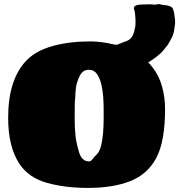

<svg xmlns="http://www.w3.org/2000/svg" viewBox="-20 -895 878 941"><path d="M412 26Q298 26 209.5 1Q121 -24 76 -91Q48 -133 34 -189Q20 -245 20 -318Q20 -506 110 -599Q157 -647 238 -669.5Q319 -692 422 -692Q476 -692 534.5 -678Q593 -664 644.5 -635.5Q696 -607 729 -563Q760 -523 774.5 -470Q789 -417 789 -361Q789 -284 778.5 -223Q768 -162 745 -119Q702 -40 617.5 -7Q533 26 412 26ZM416 -104Q426 -104 433.5 -115Q441 -126 455 -139Q468 -152 475 -179.5Q482 -207 485 -242Q488 -277 488 -309V-365Q488 -386 486 -417.5Q484 -449 477 -480Q470 -511 455.5 -532Q441 -553 416 -553Q398 -553 386.5 -543.5Q375 -534 368 -517Q356 -492 352.5 -466.5Q349 -441 349 -421Q347 -403 346.5 -382.5Q346 -362 346 -326Q346 -301 346.5 -281.5Q347 -262 349 -245Q349 -227 354.5 -200Q360 -173 368 -147Q382 -104 416 -104ZM540 -553V-676H555Q557 -677 566.5 -681Q576 -685 587 -689Q598 -693 601 -694Q612 -699 615 -702L623 -710Q631 -718 637.5 -740.5Q644 -763 644 -779V-802L641 -836L636 -854Q636 -867 655 -871Q666 -873 684.5 -873Q703 -873 716 -874L739 -872L758 -875L779 -871Q802 -869 813 -864.5Q824 -860 828 -851L833 -834L838 -798V-778L833 -743Q829 -723 818 -703Q807 -683 803 -676L773 -639L753 -622Q744 -614 728 -603Q712 -592 697.5 -583Q683 -574 676 -571L596 -557Z"/></svg>

Font: Sigmar
Style: Regular
Weight: 400
Designer: Vernon Adams
Foundry: Vernon Adams
Version: Version 1.000; ttfautohint (v1.8.4.7-5d5b);gftools[0.9.24]